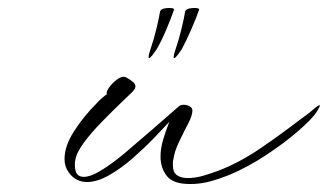

<svg xmlns="http://www.w3.org/2000/svg" viewBox="-20 -452 823 482"><path d="M457 10Q415 10 399 -10Q383 -30 383 -59Q383 -80 390 -103Q397 -126 405 -146Q391 -131 367 -106Q343 -81 314 -55.5Q285 -30 254.5 -12.5Q224 5 198 5Q185 5 173 -1Q161 -7 152 -20Q142 -34 142 -53Q142 -85 165.5 -122Q189 -159 223 -193Q226 -197 234.5 -204.5Q243 -212 249 -216Q245 -219 253 -231Q261 -243 274.5 -253Q288 -263 298 -257Q307 -252 313.5 -246.5Q320 -241 320 -235Q320 -229 311 -220L290 -200Q264 -175 237 -147.5Q210 -120 191 -94.5Q172 -69 169 -50Q168 -46 168 -43Q168 -40 168 -37Q168 -8 190 -8Q206 -8 227.5 -20.5Q249 -33 268.5 -48Q288 -63 296 -70Q328 -97 363 -127.5Q398 -158 430 -186Q435 -189 441 -189Q453 -189 460 -182Q463 -179 463 -174Q463 -162 452 -141Q441 -120 429.5 -96Q418 -72 415 -51Q414 -47 414 -44Q414 -41 414 -38Q414 -19 424.5 -12Q435 -5 451 -5Q471 -5 492.5 -11.5Q514 -18 527 -23Q580 -43 633.5 -79.5Q687 -116 731 -150Q742 -158 752 -165.5Q762 -173 772 -182Q780 -188 782 -188Q783 -188 783 -187Q783 -185 780 -180Q777 -175 775 -171Q763 -153 728.5 -123Q694 -93 648.5 -63Q603 -33 556 -13Q531 -3 507 3.5Q483 10 457 10ZM417 -306Q416 -306 416 -309Q416 -314 420 -326Q429 -352 435.5 -379Q442 -406 445 -424Q448 -429 454.5 -430.5Q461 -432 468 -432Q480 -432 480 -428Q474 -410 460.5 -379Q447 -348 436 -328Q432 -322 426 -314Q420 -306 417 -306ZM354 -306Q353 -306 353 -309Q353 -314 357 -326Q366 -352 372.5 -379Q379 -406 382 -424Q385 -429 391.5 -430.5Q398 -432 405 -432Q417 -432 417 -428Q411 -410 398 -379Q385 -348 373 -328Q369 -322 363 -314Q357 -306 354 -306Z"/></svg>

Font: WindSong
Style: Regular
Weight: 400
Designer: Robert E. Leuschke
Foundry: Robert E. Leuschke
Version: Version 1.010; ttfautohint (v1.8.3)